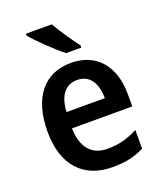

<svg xmlns="http://www.w3.org/2000/svg" viewBox="-142 -859 814 961"><g transform="rotate(-20 264.5 -378.0)"><path d="M249 -766H111V-756C141 -719 223 -640 267 -606H348V-618C320 -654 273 -722 249 -766ZM272 -552C132 -552 45 -452 45 -267C45 -89 137 10 292 10C362 10 411 -1 461 -27V-126C407 -98 360 -85 299 -85C215 -85 168 -140 166 -242H487V-308C487 -458 407 -552 272 -552ZM272 -461C340 -461 372 -406 372 -328H168C173 -418 212 -461 272 -461Z"/></g></svg>

Font: Noto Sans Kannada SemiCondensed SemiBold
Style: Regular
Weight: 600
Width: 4
Designer: Jelle Bosma - Monotype Design Team
Foundry: Monotype Imaging Inc.
Version: Version 2.005